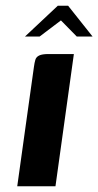

<svg xmlns="http://www.w3.org/2000/svg" viewBox="-20 -648 342 668"><path d="M40 0Q54 -104 69 -208Q84 -312 98 -415Q100 -430 103 -440Q106 -450 116.5 -455Q127 -460 149 -460H237L173 0ZM67 -521 181 -628H217L302 -521H247L192 -577L118 -521Z"/></svg>

Font: Genos SemiBold
Style: Italic
Weight: 600
Italic angle: -8°
Version: Version 1.010